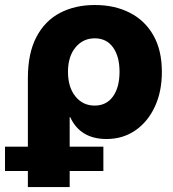

<svg xmlns="http://www.w3.org/2000/svg" viewBox="-65 -547 696 771"><path d="M46.9 204.1V-232.9Q46.9 -333 81.1 -398.2Q115.2 -463.4 175.8 -495.1Q236.3 -526.9 315.9 -526.9Q395.5 -526.9 456.3 -495.8Q517.1 -464.8 551 -405Q585 -345.2 585 -258.3Q585 -178.7 556.6 -118.2Q528.3 -57.6 478.3 -23.2Q428.2 11.2 362.8 11.2Q257.3 11.2 216.8 -76.7H214.8V204.1ZM314.9 -123Q362.3 -123 388.7 -159.7Q415 -196.3 415 -258.8Q415 -320.3 388.9 -356.7Q362.8 -393.1 315.4 -393.1Q268.1 -393.1 238 -356.4Q208 -319.8 208 -258.8Q208 -196.8 237.8 -159.9Q267.6 -123 314.9 -123ZM-44.9 139.6V42H350.1V139.6Z"/></svg>

Font: Inter Display ExtraBold
Style: Regular
Weight: 800
Designer: Rasmus Andersson
Foundry: rsms
Version: Version 4.000;git-a52131595